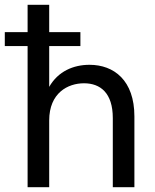

<svg xmlns="http://www.w3.org/2000/svg" viewBox="-40 -780 645 800"><path d="M75 0H165V-278C165 -393 243 -433 310 -433C378 -433 430 -393 430 -288V0H520V-295C520 -445 435 -510 333 -510C266 -510 202 -483 165 -418V-588H295V-646H165V-760H75V-646H-20V-588H75Z"/></svg>

Font: Gully
Style: Regular
Weight: 400
Designer: jaikishan Patel
Foundry: MagicType
Version: Version 1.000;Glyphs 3.2 (3242)